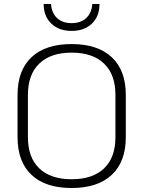

<svg xmlns="http://www.w3.org/2000/svg" viewBox="-20 -932 718 963"><path d="M68 -244V-456Q68 -579 138 -645Q208 -711 339 -711Q470 -711 540.5 -645Q611 -579 611 -456V-244Q611 -121 540.5 -55Q470 11 339 11Q208 11 138 -55Q68 -121 68 -244ZM559 -244V-456Q559 -558 502 -613Q445 -668 339 -668Q234 -668 177 -613Q120 -558 120 -456V-244Q120 -142 177 -87.5Q234 -33 339 -33Q445 -33 502 -87.5Q559 -142 559 -244ZM199 -912H236Q239 -867 266 -841.5Q293 -816 339 -816Q385 -816 412.5 -841.5Q440 -867 443 -912H479Q479 -850 441 -813.5Q403 -777 339 -777Q275 -777 237 -814Q199 -851 199 -912Z"/></svg>

Font: KoHo Light
Style: Regular
Weight: 300
Version: Version 1.000; ttfautohint (v1.6)